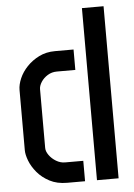

<svg xmlns="http://www.w3.org/2000/svg" viewBox="-52 -748 548 787"><g transform="rotate(-5 222.5 -354.0)"><path d="M192 0Q151 0 120.5 -16Q90 -32 70 -56Q50 -80 40.5 -105Q31 -130 31 -148V-396Q31 -418 42 -443.5Q53 -469 74 -491Q95 -513 124 -527.5Q153 -542 190 -542H266V-458H190Q169 -458 152 -447.5Q135 -437 125 -421.5Q115 -406 115 -392V-150Q115 -136 126 -120.5Q137 -105 154.5 -94.5Q172 -84 191 -84H266V0ZM315 0V-708H404V0Z"/></g></svg>

Font: Stick No Bills ExtraLight Medium
Style: Regular
Weight: 500
Version: Version 2.000